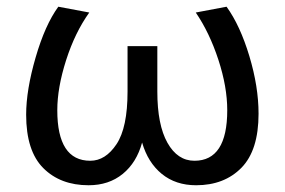

<svg xmlns="http://www.w3.org/2000/svg" viewBox="-20 -531 839 566"><path d="M647.9 -511.2Q688 -455.6 715.1 -365.5Q742.2 -275.4 742.2 -195.8Q742.2 -87.9 691.7 -36.4Q641.1 15.1 558.1 15.1Q498 15.1 457 -18.3Q416 -51.8 398.9 -110.8Q382.8 -51.8 341.8 -18.3Q300.8 15.1 241.2 15.1Q158.2 15.1 107.7 -35.4Q57.1 -85.9 57.1 -192.9Q57.1 -265.6 85 -361.6Q112.8 -457.5 151.9 -511.2L243.2 -494.1Q201.2 -435.5 175 -354Q148.9 -272.5 148.9 -206.1Q148.9 -57.1 246.1 -57.1Q291 -57.1 323.5 -106Q356 -154.8 356 -261.2V-395H443.8V-261.2Q443.8 -163.1 473.6 -110.1Q503.4 -57.1 553.2 -57.1Q649.9 -57.1 649.9 -206.1Q649.9 -274.9 623.8 -354.7Q597.7 -434.6 557.1 -494.1Z"/></svg>

Font: ClearSansRegular
Style: Regular
Weight: 400
Foundry: Intel Corporation
Version: Version 1.00